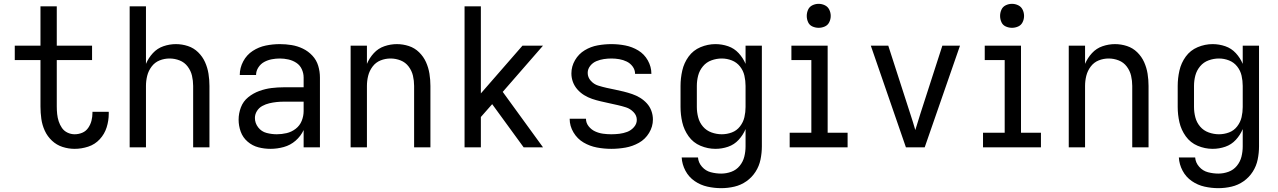

<svg xmlns="http://www.w3.org/2000/svg" viewBox="-20 -768 6664 1001"><path d="M369 8Q405 8 440 -3.5Q475 -15 500 -42Q525 -69 536 -104Q547 -139 547 -175Q547 -180 547 -185H462V-179Q462 -159 457 -139Q452 -119 440 -101.5Q428 -84 409 -76Q390 -68 369 -68Q350 -68 332 -76.5Q314 -85 303 -101Q292 -117 286 -135.5Q280 -154 278 -173.5Q276 -193 276 -213V-455H460V-530H276V-735H191V-530H57V-455H191V-213Q191 -180 195.5 -148Q200 -116 213.5 -86.5Q227 -57 251 -34.5Q275 -12 306 -2Q337 8 369 8Z M656 0H741V-320Q741 -347 747.5 -373Q754 -399 770.5 -421Q787 -443 812 -453Q837 -463 864 -463Q891 -463 916.5 -453Q942 -443 958.5 -421Q975 -399 981 -373Q987 -347 987 -320V0H1072V-320Q1072 -352 1067 -383.5Q1062 -415 1049 -444Q1036 -473 1013 -495.5Q990 -518 959.5 -528Q929 -538 897 -538Q864 -538 832 -527Q800 -516 777 -491Q754 -466 741 -435V-735H656Z M1390 8Q1425 8 1459.5 -1.5Q1494 -11 1521 -34.5Q1548 -58 1563 -90V0H1648V-364Q1648 -395 1639 -425Q1630 -455 1608.5 -478Q1587 -501 1559 -514.5Q1531 -528 1500.5 -533Q1470 -538 1439 -538Q1402 -538 1365.5 -530.5Q1329 -523 1297.5 -502.5Q1266 -482 1248 -448Q1230 -414 1230 -377H1315Q1315 -377 1315 -377Q1315 -377 1315 -377Q1315 -398 1327 -416.5Q1339 -435 1357.5 -445Q1376 -455 1397 -459Q1418 -463 1439 -463Q1461 -463 1483.5 -458Q1506 -453 1525 -440.5Q1544 -428 1553.5 -407Q1563 -386 1563 -364V-313H1461Q1428 -313 1395.5 -309Q1363 -305 1331.5 -293.5Q1300 -282 1274 -261Q1248 -240 1236 -208.5Q1224 -177 1224 -144Q1224 -112 1235 -81.5Q1246 -51 1271 -29.5Q1296 -8 1327 0Q1358 8 1390 8ZM1423 -68Q1396 -68 1369.5 -75Q1343 -82 1326 -104Q1309 -126 1309 -153Q1309 -172 1319.5 -189Q1330 -206 1347.5 -215.5Q1365 -225 1384 -229.5Q1403 -234 1422 -236Q1441 -238 1461 -238H1563V-189Q1563 -163 1553 -138Q1543 -113 1521.5 -96.5Q1500 -80 1474.5 -74Q1449 -68 1423 -68Z M1808 0H1893V-320Q1893 -347 1899.5 -373Q1906 -399 1922.5 -421Q1939 -443 1964 -453Q1989 -463 2016 -463Q2043 -463 2068.5 -453Q2094 -443 2110.5 -421Q2127 -399 2133 -373Q2139 -347 2139 -320V0H2224V-320Q2224 -352 2219 -383.5Q2214 -415 2201 -444Q2188 -473 2165 -495.5Q2142 -518 2111.5 -528Q2081 -538 2049 -538Q2016 -538 1984 -527Q1952 -516 1929 -491Q1906 -466 1893 -435V-530H1808Z M2402 0H2487V-158L2546 -225L2710 0H2811L2601 -289L2811 -530H2704L2487 -281V-735H2402Z M3167 8Q3204 8 3241 1.5Q3278 -5 3311 -23.5Q3344 -42 3364 -75Q3384 -108 3384 -145Q3384 -168 3376 -190Q3368 -212 3352.5 -229Q3337 -246 3317.5 -258Q3298 -270 3276 -277.5Q3254 -285 3232 -290.5Q3210 -296 3187.5 -300.5Q3165 -305 3142.5 -310Q3120 -315 3098 -322Q3076 -329 3060 -347Q3044 -365 3044 -388Q3044 -408 3057 -424.5Q3070 -441 3089 -449Q3108 -457 3128 -460Q3148 -463 3168 -463Q3188 -463 3208.5 -459.5Q3229 -456 3247.5 -447Q3266 -438 3278.5 -421Q3291 -404 3291 -383H3376V-384Q3376 -420 3357.5 -453Q3339 -486 3307.5 -505Q3276 -524 3240 -531Q3204 -538 3168 -538Q3132 -538 3096 -531.5Q3060 -525 3028.5 -506Q2997 -487 2978 -454.5Q2959 -422 2959 -385Q2959 -362 2967 -340.5Q2975 -319 2990.5 -301.5Q3006 -284 3025.5 -272Q3045 -260 3067 -252.5Q3089 -245 3111 -240Q3133 -235 3155.5 -230Q3178 -225 3200.5 -220Q3223 -215 3244.5 -208Q3266 -201 3283 -183.5Q3300 -166 3300 -143Q3300 -122 3285 -105Q3270 -88 3250 -80.5Q3230 -73 3209 -70.5Q3188 -68 3167 -68Q3145 -68 3123.5 -71Q3102 -74 3082.5 -83Q3063 -92 3049 -109.5Q3035 -127 3035 -149H2950V-148Q2950 -111 2970 -77.5Q2990 -44 3022.5 -25Q3055 -6 3092 1Q3129 8 3167 8Z M3740 213Q3775 213 3809 205Q3843 197 3871.5 177Q3900 157 3919 127.5Q3938 98 3945 63.5Q3952 29 3952 -5V-530H3867V-435Q3854 -466 3831 -491Q3808 -516 3776 -527Q3744 -538 3710 -538Q3670 -538 3632 -522Q3594 -506 3570 -473Q3546 -440 3537 -400Q3528 -360 3528 -320V-210Q3528 -170 3537 -130.5Q3546 -91 3570 -57.5Q3594 -24 3632 -8Q3670 8 3710 8Q3744 8 3776 -3Q3808 -14 3831 -39Q3854 -64 3867 -95V-5Q3867 22 3860.5 48.5Q3854 75 3836.5 96.5Q3819 118 3793 127.5Q3767 137 3740 137Q3713 137 3686 130Q3659 123 3640 101.5Q3621 80 3619 53H3534Q3536 89 3553.5 122Q3571 155 3601.5 176Q3632 197 3668 205Q3704 213 3740 213ZM3743 -68Q3716 -68 3689.5 -77.5Q3663 -87 3645 -108Q3627 -129 3620 -156Q3613 -183 3613 -210V-320Q3613 -348 3620 -374.5Q3627 -401 3645 -422.5Q3663 -444 3689.5 -453.5Q3716 -463 3743 -463Q3770 -463 3795.5 -453Q3821 -443 3838 -421.5Q3855 -400 3861 -373.5Q3867 -347 3867 -320V-210Q3867 -183 3861 -157Q3855 -131 3838 -109Q3821 -87 3795.5 -77.5Q3770 -68 3743 -68Z M4097 0H4399V-76H4295V-530H4106V-455H4210V-76H4097ZM4248 -623Q4265 -623 4280.5 -630Q4296 -637 4303.5 -652.5Q4311 -668 4311 -685Q4311 -702 4303.5 -717.5Q4296 -733 4280.5 -740.5Q4265 -748 4248 -748Q4231 -748 4215.5 -740.5Q4200 -733 4193 -717.5Q4186 -702 4186 -685Q4186 -668 4193 -652.5Q4200 -637 4215.5 -630Q4231 -623 4248 -623Z M4703 0H4801L4985 -530H4893L4779 -177Q4772 -155 4765.5 -133.5Q4759 -112 4752 -90Q4746 -112 4739 -133.5Q4732 -155 4725 -177L4611 -530H4520Z M5105 0H5407V-76H5303V-530H5114V-455H5218V-76H5105ZM5256 -623Q5273 -623 5288.5 -630Q5304 -637 5311.5 -652.5Q5319 -668 5319 -685Q5319 -702 5311.5 -717.5Q5304 -733 5288.5 -740.5Q5273 -748 5256 -748Q5239 -748 5223.5 -740.5Q5208 -733 5201 -717.5Q5194 -702 5194 -685Q5194 -668 5201 -652.5Q5208 -637 5223.5 -630Q5239 -623 5256 -623Z M5552 0H5637V-320Q5637 -347 5643.5 -373Q5650 -399 5666.5 -421Q5683 -443 5708 -453Q5733 -463 5760 -463Q5787 -463 5812.5 -453Q5838 -443 5854.5 -421Q5871 -399 5877 -373Q5883 -347 5883 -320V0H5968V-320Q5968 -352 5963 -383.5Q5958 -415 5945 -444Q5932 -473 5909 -495.5Q5886 -518 5855.5 -528Q5825 -538 5793 -538Q5760 -538 5728 -527Q5696 -516 5673 -491Q5650 -466 5637 -435V-530H5552Z M6332 213Q6367 213 6401 205Q6435 197 6463.5 177Q6492 157 6511 127.5Q6530 98 6537 63.5Q6544 29 6544 -5V-530H6459V-435Q6446 -466 6423 -491Q6400 -516 6368 -527Q6336 -538 6302 -538Q6262 -538 6224 -522Q6186 -506 6162 -473Q6138 -440 6129 -400Q6120 -360 6120 -320V-210Q6120 -170 6129 -130.5Q6138 -91 6162 -57.5Q6186 -24 6224 -8Q6262 8 6302 8Q6336 8 6368 -3Q6400 -14 6423 -39Q6446 -64 6459 -95V-5Q6459 22 6452.5 48.5Q6446 75 6428.5 96.5Q6411 118 6385 127.5Q6359 137 6332 137Q6305 137 6278 130Q6251 123 6232 101.5Q6213 80 6211 53H6126Q6128 89 6145.5 122Q6163 155 6193.5 176Q6224 197 6260 205Q6296 213 6332 213ZM6335 -68Q6308 -68 6281.5 -77.5Q6255 -87 6237 -108Q6219 -129 6212 -156Q6205 -183 6205 -210V-320Q6205 -348 6212 -374.5Q6219 -401 6237 -422.5Q6255 -444 6281.5 -453.5Q6308 -463 6335 -463Q6362 -463 6387.5 -453Q6413 -443 6430 -421.5Q6447 -400 6453 -373.5Q6459 -347 6459 -320V-210Q6459 -183 6453 -157Q6447 -131 6430 -109Q6413 -87 6387.5 -77.5Q6362 -68 6335 -68Z"/></svg>

Font: Iosevka Sparkle
Style: Regular
Weight: 400
Designer: Belleve Invis
Foundry: Belleve Invis
Version: Version 4.5.0; ttfautohint (v1.8.3)